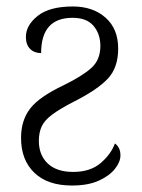

<svg xmlns="http://www.w3.org/2000/svg" viewBox="-20 -563 438 593"><path d="M202 10Q127 10 86 -29.5Q45 -69 45 -137Q45 -191 73 -227.5Q101 -264 177 -300Q234 -328 262 -353Q290 -378 290 -421Q290 -458 269 -483Q248 -508 204 -508Q107 -508 107 -399Q86 -399 73 -412Q60 -425 60 -449Q60 -485 96.5 -514Q133 -543 205 -543Q267 -543 306 -508.5Q345 -474 345 -413Q345 -354 313 -320Q281 -286 210 -250Q165 -227 141 -209Q117 -191 108.5 -172Q100 -153 100 -128Q100 -84 127.5 -58Q155 -32 206 -32Q259 -32 291 -59.5Q323 -87 335 -120Q342 -115 347 -106Q352 -97 352 -83Q352 -63 335 -41.5Q318 -20 285 -5Q252 10 202 10Z"/></svg>

Font: Noto Serif SemiCondensed Light
Style: Regular
Weight: 300
Width: 4
Designer: Monotype Design Team
Foundry: Monotype Imaging Inc.
Version: Version 2.013